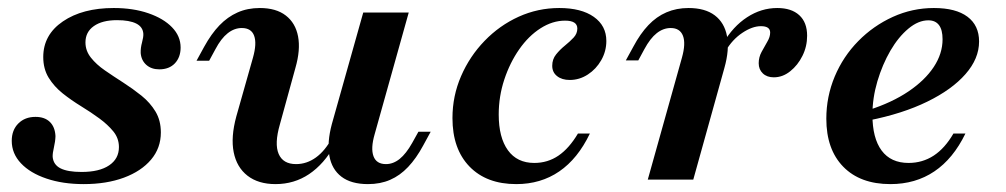

<svg xmlns="http://www.w3.org/2000/svg" viewBox="-20 -448 2511 479"><path d="M188.8 11.3Q136.6 11.3 96 -2.5Q55.3 -16.2 32.3 -40.6Q9.3 -64.9 9.3 -96.6Q9.3 -123.6 25.8 -140Q42.2 -156.4 68.5 -156.4Q91.5 -156.4 104.4 -143.8Q117.3 -131.2 118.4 -108.4Q118 -95 114.5 -80.3Q111 -65.6 111.4 -56.5Q113.2 -37 131 -28Q148.8 -19 183.5 -19Q228 -19 252.3 -35.5Q276.7 -51.9 276.7 -81Q276.7 -103 262.8 -120.1Q248.8 -137.2 227.8 -152.6Q206.8 -168 182.3 -183Q157.8 -198 136.4 -215Q115 -232.1 101.4 -254.1Q87.9 -276.2 87.9 -305.7Q87.9 -361.2 136.9 -394.6Q185.9 -428 263.7 -428Q312.2 -428 350 -415Q387.9 -402 409.2 -379.9Q430.6 -357.8 430.6 -329.4Q430.6 -305.3 416.4 -290.1Q402.1 -275 377.5 -275Q357.5 -275 345 -286.2Q332.5 -297.4 331 -315.7Q330.6 -328.6 334.3 -342Q338 -355.5 337.6 -363.7Q336.5 -380.9 319.8 -389.3Q303 -397.7 272 -397.7Q235 -397.7 214.1 -382.9Q193.2 -368.2 193.2 -342.2Q193.2 -321.3 206.8 -304.2Q220.3 -287.1 241.8 -272.3Q263.2 -257.5 287.3 -242.1Q311.3 -226.7 333 -209.3Q354.6 -191.9 368 -169.6Q381.3 -147.4 381.3 -117.5Q381.3 -78.7 356.9 -49.8Q332.6 -21 289.2 -4.8Q245.7 11.3 188.8 11.3Z M667.4 11.3Q624.4 11.3 597.4 -9.7Q570.5 -30.7 563 -68.3Q555.5 -105.9 569.6 -157.7L611.1 -304.2Q621.1 -339.6 614 -358.8Q607 -378.1 583.2 -378.1Q564.6 -378.1 548.1 -365.1Q531.5 -352 517.5 -325.4L501.8 -296.5H470.3L489.3 -331.2Q507.1 -363.6 527.4 -384.7Q547.8 -405.9 572.6 -416.9Q597.5 -428 628.1 -428Q668.9 -428 693 -409.3Q717.2 -390.7 723.6 -357.2Q730 -323.7 717 -278.6L678.2 -137.5Q664.3 -89.4 675.2 -64Q686.1 -38.6 718.6 -38.6Q745.2 -38.6 768.1 -55.1Q790.9 -71.5 808.8 -104.5L815.7 -87Q788.3 -38.5 751.1 -13.6Q713.9 11.3 667.4 11.3ZM898 11.3Q856 11.3 831.8 -7.2Q807.7 -25.6 801.7 -59.3Q795.7 -93 807.9 -138.5L886.2 -416.7H999.7L914.6 -112.9Q904.5 -77.9 911.8 -58.2Q919.1 -38.6 942.9 -38.6Q961.1 -38.6 977.2 -51.6Q993.3 -64.7 1008.2 -91.2L1023.9 -119.4H1054.5L1035.6 -84.7Q1018.6 -53.1 998.2 -31.5Q977.9 -10 953.4 0.6Q929 11.3 898 11.3Z M1268 11.3Q1193.7 11.3 1151.2 -32.6Q1108.8 -76.5 1108.8 -153.4Q1108.8 -208.6 1130.3 -258.1Q1151.8 -307.7 1189 -346.1Q1226.1 -384.5 1274 -406.3Q1322 -428 1375.3 -428Q1430.3 -428 1461.5 -405.9Q1492.7 -383.8 1492.7 -345.8Q1492.7 -320.2 1480 -297.9Q1467.3 -275.6 1446.5 -262.1Q1425.6 -248.5 1401.5 -248.5Q1381.8 -248.5 1369.8 -258.1Q1357.7 -267.6 1357.7 -283.9Q1357.7 -300.3 1367.3 -312.2Q1376.9 -324.2 1389.4 -334.3Q1401.9 -344.4 1411.1 -354.3Q1420.3 -364.2 1420.3 -376.8Q1420.3 -396.5 1389.8 -396.5Q1358.4 -396.5 1328.5 -377.4Q1298.6 -358.3 1275.3 -324.9Q1252 -291.5 1238.1 -249.5Q1224.2 -207.4 1224.2 -162.4Q1224.2 -104.9 1247.1 -73.2Q1270 -41.5 1312.9 -41.5Q1346.4 -41.5 1373.2 -59.7Q1400 -78 1421.8 -114.8H1451.6Q1421.5 -52 1375.3 -20.4Q1329.1 11.3 1268 11.3Z M1596.1 0 1681.2 -303.8Q1691.3 -339.6 1683.8 -358.8Q1676.3 -378.1 1653.3 -378.1Q1634.8 -378.1 1618.5 -365.3Q1602.1 -352.4 1587.6 -325.4L1572.4 -297.3H1541.3L1560.3 -332Q1577.3 -363.9 1597.6 -385.3Q1617.9 -406.7 1642.8 -417.3Q1667.7 -428 1697.8 -428Q1739 -428 1763.2 -409.7Q1787.3 -391.5 1793.7 -358Q1800.2 -324.5 1787.1 -278.1L1709.6 0ZM1910.5 -255.1Q1893.3 -255.1 1883.1 -264.9Q1872.8 -274.7 1872.8 -290.2Q1872.8 -305.3 1880 -318.5Q1887.1 -331.8 1894.2 -343.8Q1901.4 -355.8 1901.4 -366.8Q1901.4 -382.7 1878.4 -382.7Q1856.8 -382.7 1831.9 -366Q1806.9 -349.3 1790.2 -320.7L1784 -340Q1808.7 -382.1 1843.9 -405Q1879.1 -428 1919.1 -428Q1954.5 -428 1974 -410.1Q1993.6 -392.2 1993.6 -358.8Q1993.6 -332 1981.9 -308.6Q1970.3 -285.2 1951.4 -270.2Q1932.6 -255.1 1910.5 -255.1Z M2201.4 11.3Q2126 11.3 2083.7 -32.1Q2041.5 -75.4 2041.5 -151.8Q2041.5 -207 2062.5 -257.2Q2083.6 -307.3 2121.2 -345.5Q2158.7 -383.7 2207.5 -405.9Q2256.2 -428 2309.9 -428Q2364.6 -428 2393.6 -406.3Q2422.6 -384.6 2422.6 -344.4Q2422.6 -301.7 2388.7 -263.1Q2354.8 -224.4 2293.3 -194.4Q2231.8 -164.3 2147.1 -147.5L2146.7 -173.3Q2205.1 -192 2246.3 -219.8Q2287.5 -247.6 2309.5 -280.9Q2331.5 -314.2 2331.5 -350Q2331.5 -373.7 2322.5 -385.5Q2313.5 -397.3 2296 -397.3Q2271.1 -397.3 2246.3 -376.6Q2221.4 -355.9 2201.4 -321.6Q2181.4 -287.2 2168.9 -245.2Q2156.5 -203.2 2156.5 -161.8Q2156.5 -103.3 2179.5 -72.4Q2202.5 -41.5 2246.6 -41.5Q2281.3 -41.5 2309.3 -59.7Q2337.3 -78 2358.6 -114.8H2388.5Q2358 -52 2311 -20.4Q2264 11.3 2201.4 11.3Z"/></svg>

Font: Playfair 5pt SemiExpanded Light 12pt
Style: Italic
Weight: 300
Italic angle: -15.6°
Version: Version 2.000;gftools[0.9.28]